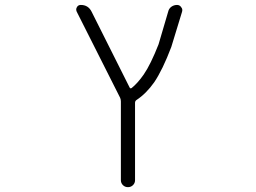

<svg xmlns="http://www.w3.org/2000/svg" viewBox="-20 -565 1040 781"><path d="M506.8 -210Q509.8 -203.1 515.6 -207Q540 -226.6 564.5 -261.7Q592.8 -302.7 625 -384.8L664.1 -517.6Q667 -530.3 677.2 -537.6Q687.5 -544.9 700.2 -544.9Q710.9 -544.9 716.8 -536.1Q721.7 -530.3 721.7 -524.4Q721.7 -521.5 720.7 -517.6L676.8 -374Q641.6 -281.2 607.4 -230.5Q575.2 -184.6 535.2 -158.2Q529.3 -154.3 529.3 -146.5V168Q529.3 179.7 521 188Q512.7 196.3 500.5 196.3Q488.3 196.3 480 188Q471.7 179.7 471.7 168V-152.3Q471.7 -160.2 468.8 -167L292 -517.6Q290 -522.5 290 -526.4Q290 -531.2 293 -536.1Q297.9 -544.9 308.6 -544.9Q338.9 -544.9 352.5 -517.6Z"/></svg>

Font: Rounded Mgen+ 1m light
Style: Regular
Weight: 200
Designer: [Source Han Sans]
Ryoko NISHIZUKA  (kana & ideographs); Paul D. Hunt (Latin, Greek & Cyrillic); Wenlong ZHANG  (bopomofo
Version: Version 1.059.20150602